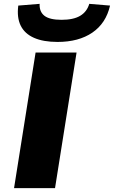

<svg xmlns="http://www.w3.org/2000/svg" viewBox="-20 -978 592 998"><path d="M53 0 165 -705H378L266 0ZM279 -760Q205 -760 156.5 -781.5Q108 -803 87.5 -845Q67 -887 75 -949L186 -958Q184 -917 211 -896Q238 -875 300 -875Q362 -875 397 -896Q432 -917 444 -958L552 -949Q531 -857 460 -808.5Q389 -760 279 -760Z"/></svg>

Font: Nunito Sans 10pt Expanded Black
Style: Italic
Weight: 900
Width: 7
Italic angle: -9°
Designer: Vernon Adams
Foundry: Vernon Adams
Version: Version 3.101;gftools[0.9.27]